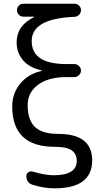

<svg xmlns="http://www.w3.org/2000/svg" viewBox="-20 -770 540 1020"><path d="M269.5 9.8Q44.9 9.8 44.9 -205.1Q44.9 -274.4 87.9 -326.2Q130.9 -377.9 200.2 -392.6Q201.2 -392.6 201.2 -393.6Q201.2 -395.5 200.2 -396.5Q136.7 -410.2 102.5 -449.7Q68.4 -489.3 68.4 -544.9Q68.4 -633.8 160.2 -678.7Q162.1 -678.7 162.1 -680.7Q162.1 -681.6 161.1 -681.6H103.5Q89.8 -681.6 80.1 -691.9Q70.3 -702.1 70.3 -716.3Q70.3 -730.5 80.1 -740.2Q89.8 -750 103.5 -750H376Q389.6 -750 399.9 -740.2Q410.2 -730.5 410.2 -716.3Q410.2 -702.1 400.4 -691.9Q390.6 -681.6 377 -680.7Q148.4 -671.9 148.4 -551.8Q148.4 -429.7 332 -429.7H375Q388.7 -429.7 399.4 -419.4Q410.2 -409.2 410.2 -395Q410.2 -380.9 399.4 -370.6Q388.7 -360.4 375 -360.4H332Q236.3 -360.4 181.6 -319.3Q127 -278.3 127 -211.9Q127 -131.8 166 -95.2Q205.1 -58.6 290 -58.6Q469.7 -58.6 469.7 82Q469.7 230.5 269.5 230.5Q213.9 230.5 154.3 211.9Q120.1 202.1 120.1 165Q120.1 152.3 130.4 145Q140.6 137.7 154.3 141.6Q215.8 160.2 264.6 161.1Q387.7 161.1 387.7 85Q387.7 46.9 360.4 28.3Q333 9.8 269.5 9.8Z"/></svg>

Font: Rounded-X Mgen+ 2m regular
Style: Regular
Weight: 400
Designer: [Source Han Sans]
Ryoko NISHIZUKA  (kana & ideographs); Paul D. Hunt (Latin, Greek & Cyrillic); Wenlong ZHANG  (bopomofo
Version: Version 1.059.20150602